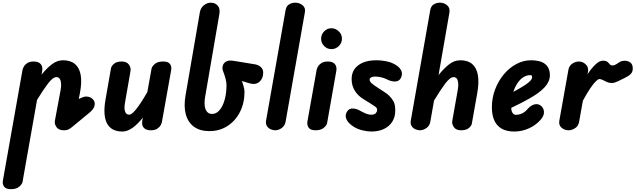

<svg xmlns="http://www.w3.org/2000/svg" viewBox="-45 -948 4624 1397"><path d="M418.5 0Q383.5 0 366.8 -22.2Q350 -44.5 354.5 -70L396 -292.5Q401.5 -322.5 399.2 -343.8Q397 -365 388.2 -376Q379.5 -387 366 -387Q340 -387 304.5 -340.5Q269 -294 224.5 -221L119 375.5Q116 391.5 95.2 410Q74.5 428.5 34.5 428.5Q-1.5 428.5 -15 410.2Q-28.5 392 -24 366L119 -440.5Q121 -449 128.5 -463.2Q136 -477.5 153.2 -489Q170.5 -500.5 200.5 -500.5Q235 -500.5 251.2 -482Q267.5 -463.5 262 -432L257.5 -405Q293.5 -450 331.8 -479.8Q370 -509.5 414 -509.5Q468 -509.5 500.5 -482.2Q533 -455 542.2 -402Q551.5 -349 536.5 -270.5L528 -227.5L532.5 -230Q547 -237 560.2 -241.8Q573.5 -246.5 586 -245.5Q612 -244 630 -226.5Q648 -209 643.5 -182Q641.5 -167.5 630.8 -153.5Q620 -139.5 604 -126.5L484.5 -28Q473.5 -18.5 458.8 -9.2Q444 0 418.5 0Z M846 9Q764.5 9 733.5 -50.2Q702.5 -109.5 723 -225L762.5 -451Q765.5 -467.5 784.5 -484Q803.5 -500.5 842 -500.5Q876.5 -500.5 892.8 -478.2Q909 -456 904.5 -430.5L865 -203.5Q857 -160 864.8 -136.8Q872.5 -113.5 895 -113.5Q914 -113.5 947.5 -155.8Q981 -198 1027 -278L1057.5 -447.5Q1060 -464 1081 -482.2Q1102 -500.5 1142 -500.5Q1179 -500.5 1192 -482Q1205 -463.5 1200.5 -438L1133 -60Q1132 -52 1124.2 -37.5Q1116.5 -23 1099.2 -11.5Q1082 0 1051.5 0Q1017.5 0 1001.2 -18.2Q985 -36.5 990 -68.5L994.5 -92Q956 -44 918.8 -17.5Q881.5 9 846 9Z M1479 6Q1411 6 1367.2 -25.2Q1323.5 -56.5 1307.2 -115Q1291 -173.5 1305 -254L1409.5 -860.5Q1415 -891 1438.5 -909.8Q1462 -928.5 1489 -928.5Q1520.5 -928.5 1539 -907.2Q1557.5 -886 1551.5 -848L1447.5 -243Q1441 -204.5 1444.8 -176.8Q1448.5 -149 1462 -134Q1475.5 -119 1498 -119Q1528.5 -119 1552 -146Q1575.5 -173 1589.2 -220.8Q1603 -268.5 1603 -330Q1603 -348 1596.2 -375Q1589.5 -402 1577.5 -432Q1571 -447.5 1575.2 -467.2Q1579.5 -487 1598.8 -499.5Q1618 -512 1657 -505L1810 -480Q1836 -475.5 1853 -460Q1870 -444.5 1870 -420Q1870 -376 1841.8 -352.2Q1813.5 -328.5 1770 -342L1715 -358.5Q1724 -334 1729 -314Q1734 -294 1734 -280.5Q1734 -198 1701 -133.2Q1668 -68.5 1610.2 -31.2Q1552.5 6 1479 6Z M1957.5 0Q1941.5 0 1924.5 -7.5Q1907.5 -15 1897.2 -30.8Q1887 -46.5 1891 -71L2033 -874.5Q2038.5 -904.5 2059 -916.5Q2079.5 -928.5 2103 -928.5Q2133.5 -928.5 2156.8 -909.8Q2180 -891 2173 -856.5L2033 -62.5Q2027.5 -32 2004.2 -16Q1981 0 1957.5 0Z M2251 0Q2214.5 0 2201.2 -18.5Q2188 -37 2191.5 -62.5L2259 -440.5Q2260.5 -449 2268.2 -463.2Q2276 -477.5 2293.5 -489Q2311 -500.5 2341 -500.5Q2375 -500.5 2391.2 -482Q2407.5 -463.5 2402 -432L2335 -52.5Q2332.5 -37 2311.5 -18.5Q2290.5 0 2251 0ZM2291.5 -666.5Q2291.5 -697 2313.5 -719.8Q2335.5 -742.5 2366 -742.5Q2395.5 -742.5 2419.2 -720.8Q2443 -699 2443 -666.5Q2443 -635 2420.2 -612.8Q2397.5 -590.5 2366 -590.5Q2336 -590.5 2313.8 -612.8Q2291.5 -635 2291.5 -666.5Z M2656.5 9Q2627.5 9 2591.8 0.2Q2556 -8.5 2529 -25.5Q2487.5 -52 2475.5 -81Q2463.5 -110 2479.5 -135Q2494 -160.5 2523.8 -158.5Q2553.5 -156.5 2577 -141Q2586 -136 2609.8 -124.8Q2633.5 -113.5 2657.5 -113.5Q2679.5 -113.5 2689.2 -124.5Q2699 -135.5 2699 -146.5Q2699 -155 2696.5 -160.2Q2694 -165.5 2685.5 -172Q2671.5 -182 2650.5 -195.2Q2629.5 -208.5 2606 -222.5Q2560.5 -249.5 2537 -287.2Q2513.5 -325 2513.5 -372Q2513.5 -437 2562 -473.2Q2610.5 -509.5 2695 -509.5Q2724 -509.5 2756.5 -504Q2789 -498.5 2816.5 -485.5Q2856.5 -466.5 2872.2 -439Q2888 -411.5 2871 -379Q2858 -355.5 2829.8 -355Q2801.5 -354.5 2774 -369Q2757 -378 2732.8 -384.5Q2708.5 -391 2683 -391Q2665 -391 2654.8 -384.5Q2644.5 -378 2644.5 -368Q2644.5 -355.5 2658.8 -342.5Q2673 -329.5 2705 -309Q2726.5 -295 2750 -279.8Q2773.5 -264.5 2785.5 -252.5Q2805 -234 2818 -210.8Q2831 -187.5 2831 -143.5Q2831 -98 2809.8 -63.5Q2788.5 -29 2749.2 -10Q2710 9 2656.5 9Z M3010.5 0Q2994.5 0 2977.2 -7.5Q2960 -15 2950 -30.8Q2940 -46.5 2944 -71L3085.5 -874.5Q3091 -904.5 3111.5 -916.5Q3132 -928.5 3155.5 -928.5Q3186 -928.5 3208.2 -909.8Q3230.5 -891 3225 -856.5L3146 -402Q3183 -448 3221.2 -478.8Q3259.5 -509.5 3305 -509.5Q3359 -509.5 3390.8 -482.2Q3422.5 -455 3432 -402Q3441.5 -349 3427.5 -270.5L3388 -48Q3385.5 -33 3366.5 -16.5Q3347.5 0 3308.5 0Q3274.5 0 3258 -22.2Q3241.5 -44.5 3246 -70L3285.5 -292.5Q3291 -322.5 3289 -343.8Q3287 -365 3278.5 -376Q3270 -387 3255.5 -387Q3230 -387 3194 -339.2Q3158 -291.5 3113 -216L3086 -62.5Q3081 -32 3057.2 -16Q3033.5 0 3010.5 0Z M3697 9Q3616 9 3575 -36Q3534 -81 3534 -167.5Q3534 -235.5 3557.2 -297Q3580.5 -358.5 3620.5 -406.5Q3660.5 -454.5 3711.8 -482Q3763 -509.5 3818.5 -509.5Q3887.5 -509.5 3921.8 -481.8Q3956 -454 3956 -400.5Q3956 -378 3946.8 -356.5Q3937.5 -335 3918.8 -314.2Q3900 -293.5 3872 -272.8Q3844 -252 3806.5 -231Q3783.5 -217.5 3749 -199.8Q3714.5 -182 3674.5 -163Q3675 -154.5 3676.2 -147.8Q3677.5 -141 3679.5 -135.5Q3683.5 -125.5 3690.8 -119Q3698 -112.5 3708 -112.5Q3731 -112.5 3753.8 -123Q3776.5 -133.5 3793.5 -154.5Q3816 -180.5 3842.2 -188Q3868.5 -195.5 3890 -179.5Q3900.5 -172 3907.5 -157Q3914.5 -142 3912.2 -122.2Q3910 -102.5 3891 -79.5Q3856.5 -38.5 3805 -14.8Q3753.5 9 3697 9ZM3690 -279.5Q3704 -287 3717.5 -294.8Q3731 -302.5 3745 -310.5Q3772.5 -326.5 3790.5 -340Q3808.5 -353.5 3817.8 -364.8Q3827 -376 3827 -385Q3827 -391.5 3824.2 -396.5Q3821.5 -401.5 3815 -401.5Q3787 -401.5 3763 -386.2Q3739 -371 3720.5 -343.5Q3702 -316 3690 -279.5Z M4091 0Q4063.5 0 4041.5 -18.2Q4019.5 -36.5 4024.5 -68.5L4091 -441.5Q4096.5 -470.5 4119.8 -485.5Q4143 -500.5 4166.5 -500.5Q4194.5 -500.5 4216.8 -479.8Q4239 -459 4233 -424.5L4229.5 -407.5Q4258 -450.5 4287.2 -478.5Q4316.5 -506.5 4341 -506.5Q4364.5 -506.5 4374.5 -498Q4384.5 -489.5 4391.2 -480.8Q4398 -472 4411 -472Q4425.5 -472 4440.2 -481.5Q4455 -491 4462.5 -496Q4477 -505.5 4499.8 -506Q4522.5 -506.5 4540.8 -493.5Q4559 -480.5 4559 -450Q4559 -428.5 4548.8 -415.2Q4538.5 -402 4524.2 -394Q4510 -386 4498.5 -380Q4479 -369.5 4451.8 -356.8Q4424.5 -344 4407 -344Q4387 -344 4370.8 -351.2Q4354.5 -358.5 4341.2 -365.8Q4328 -373 4316 -373Q4308 -373 4291.5 -357.5Q4275 -342 4251 -307.2Q4227 -272.5 4196 -215L4168 -58.5Q4162.5 -30 4138.8 -15Q4115 0 4091 0Z"/></svg>

Font: Edu VIC WA NT Hand
Style: Regular
Weight: 400
Designer: Tina and Corey Anderson, Eben Sorkin, Mirko Velimirovic
Foundry: Google for Education
Version: Version 1.000